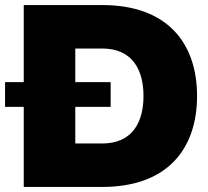

<svg xmlns="http://www.w3.org/2000/svg" viewBox="-20 -740 822 760"><path d="M0 -317H74V0H384C646 0 760 -154 760 -360C760 -566 646 -720 384 -720H74V-415H0ZM278 -172V-317H418V-415H278V-548H384C504 -548 548 -464 548 -360C548 -256 504 -172 384 -172Z"/></svg>

Font: Aspekta 900
Style: Regular
Weight: 900
Designer: Ivo Dolenc
Version: Version 2.000